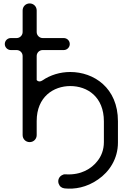

<svg xmlns="http://www.w3.org/2000/svg" viewBox="-20 -829 778 1120"><path d="M194 -502C194 -522 210 -537 229 -537H352C371 -537 387 -553 387 -572C387 -592 371 -607 352 -607H229C210 -607 194 -623 194 -642V-768C194 -791 176 -809 153 -809C130 -809 112 -791 112 -768V-642C112 -623 96 -607 77 -607H43C24 -607 8 -592 8 -572C8 -553 24 -537 43 -537H77C96 -537 112 -522 112 -502V-41C112 -18 130 0 153 0C176 0 194 -18 194 -41V-123C194 -264 292 -327 390 -327C490 -327 586 -264 586 -121V0C586 45 571 83 547 112C514 154 454 193 365 188C358 188 353 187 348 190C325 198 315 221 322 242C328 259 340 268 357 270C415 276 485 265 552 218C618 173 668 97 668 3V-122C668 -317 527 -409 390 -409C331 -409 274 -392 226 -359C221 -356 216 -354 211 -354C204 -354 198 -357 194 -362Z"/></svg>

Font: Fabada
Style: Regular
Weight: 400
Designer: deFharo
Foundry: deFharo.com
Version: Version 4.000 2011 initial release